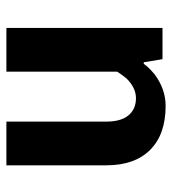

<svg xmlns="http://www.w3.org/2000/svg" viewBox="12 -562 550 615"><g transform="rotate(90 287.5 -255.0)"><path d="M70 0V-500H170L180 -440H185Q195 -455 219 -475Q266 -510 320 -510Q411 -510 460.5 -460.5Q510 -411 510 -320V0H370V-320Q370 -367 350 -391Q330 -415 295 -415Q262 -415 232 -385Q222 -373 210 -355V0Z"/></g></svg>

Font: Scada
Style: Bold
Weight: 700
Designer: Jovanny Lemonad
Foundry: Jovanny Lemonad
Version: Version 4.100;PS 004.100;hotconv 1.0.88;makeotf.lib2.5.64775